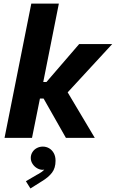

<svg xmlns="http://www.w3.org/2000/svg" viewBox="-20 -772 648 1075"><path d="M155.3 -752H309.6L222.2 -313H240.2L423.3 -525.4H608.4L358.9 -254.9L510.7 0H349.1L224.1 -220.2H203.6L159.2 0H5.4ZM125 242.7 184.1 208Q189.5 205.1 197.5 200.7Q205.6 196.3 213.6 190.4Q221.7 184.6 228 177.7Q222.2 178.7 218.8 178.7Q203.1 178.7 187.7 169.9Q172.4 161.1 162.4 145.8Q152.3 130.4 152.3 112.3Q152.3 94.7 161.4 80.1Q170.4 65.4 186 57.1Q201.7 48.8 219.7 48.8Q238.8 48.8 254.9 58.1Q271 67.4 281 85.2Q291 103 291 127.9Q291 168.9 271.2 194.8Q251.5 220.7 214.8 242.7L150.4 283.2Z"/></svg>

Font: Reddit Sans Vanilla ExtraBold
Style: Italic
Weight: 800
Italic angle: -11.25°
Designer: Stephen Hutchings
Version: Version 1.013